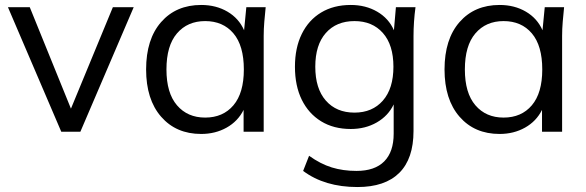

<svg xmlns="http://www.w3.org/2000/svg" viewBox="-20 -531 2364 774"><path d="M227 0 12 -502H100L266 -93L435 -502H519L304 0Z M791 9Q690 9 629.5 -60.5Q569 -130 569 -251Q569 -373 629.5 -442Q690 -511 791 -511Q851 -511 897 -484Q943 -457 964 -409L973 -502H1051Q1048 -473 1045.5 -443.5Q1043 -414 1043 -386V0H962V-88Q939 -42 893.5 -16.5Q848 9 791 9ZM807 -57Q879 -57 921 -106.5Q963 -156 963 -251Q963 -347 921 -396.5Q879 -446 807 -446Q736 -446 693.5 -396.5Q651 -347 651 -251Q651 -156 693.5 -106.5Q736 -57 807 -57Z M1421 223Q1289 223 1202 158L1226 97Q1272 130 1317.5 144Q1363 158 1417 158Q1491 158 1529 119.5Q1567 81 1567 8V-110Q1545 -64 1499 -37.5Q1453 -11 1394 -11Q1325 -11 1274.5 -42Q1224 -73 1196.5 -129Q1169 -185 1169 -262Q1169 -338 1196.5 -394Q1224 -450 1274.5 -480.5Q1325 -511 1394 -511Q1454 -511 1500.5 -484Q1547 -457 1568 -409L1576 -502H1655Q1651 -473 1649 -443.5Q1647 -414 1647 -386V-3Q1647 109 1589.5 166Q1532 223 1421 223ZM1409 -77Q1481 -77 1523.5 -125.5Q1566 -174 1566 -262Q1566 -350 1523.5 -398Q1481 -446 1409 -446Q1336 -446 1293.5 -398Q1251 -350 1251 -262Q1251 -174 1293.5 -125.5Q1336 -77 1409 -77Z M1994 9Q1893 9 1832.5 -60.5Q1772 -130 1772 -251Q1772 -373 1832.5 -442Q1893 -511 1994 -511Q2054 -511 2100 -484Q2146 -457 2167 -409L2176 -502H2254Q2251 -473 2248.5 -443.5Q2246 -414 2246 -386V0H2165V-88Q2142 -42 2096.5 -16.5Q2051 9 1994 9ZM2010 -57Q2082 -57 2124 -106.5Q2166 -156 2166 -251Q2166 -347 2124 -396.5Q2082 -446 2010 -446Q1939 -446 1896.5 -396.5Q1854 -347 1854 -251Q1854 -156 1896.5 -106.5Q1939 -57 2010 -57Z"/></svg>

Font: Mulish
Style: Regular
Weight: 400
Designer: Vernon Adams
Foundry: Vernon Adams
Version: Version 3.603; ttfautohint (v1.8.3)